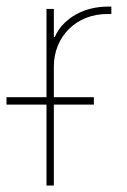

<svg xmlns="http://www.w3.org/2000/svg" viewBox="-47 -573 392 593"><path d="M-27 -250V-272.7H96.6V-545.5H119.3V-458.8H122.2Q132.8 -482.6 150.4 -500.2Q168 -517.8 189.6 -529.5Q211.3 -541.2 236 -546.9Q260.7 -552.6 285.5 -552.6H296.9V-529.8H285.5Q249.3 -529.8 218.9 -517.8Q188.6 -505.7 166.4 -483.8Q144.2 -462 131.7 -432.2Q119.3 -402.3 119.3 -366.5V-272.7H242.9V-250H119.3V0H96.6V-250Z"/></svg>

Font: Inter P Thin
Style: Regular
Weight: 100
Designer: Rasmus Andersson
Foundry: rsms
Version: Version 3.018;git-588b23468